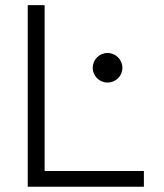

<svg xmlns="http://www.w3.org/2000/svg" viewBox="-20 -713 626 733"><path d="M85.9 0H529.3V-60.1H150.4V-693.4H85.9ZM390.6 -397.9C421.9 -397.9 447.3 -422.9 447.3 -454.1C447.3 -485.4 421.9 -510.7 390.6 -510.7C359.4 -510.7 334 -485.4 334 -454.1C334 -422.9 359.4 -397.9 390.6 -397.9Z"/></svg>

Font: Cascadia Code PL Light
Style: Regular
Weight: 300
Monospace: yes
Designer: Aaron Bell
Foundry: Saja Typeworks
Version: Version 2404.023